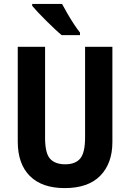

<svg xmlns="http://www.w3.org/2000/svg" viewBox="-20 -954 667 984"><path d="M556 -226Q556 -117 494 -53.5Q432 10 312 10Q195 10 133 -52Q71 -114 71 -228V-714H211V-248Q211 -168 237 -140Q263 -112 314 -112Q367 -112 391.5 -142Q416 -172 416 -249V-714H556ZM298 -934Q309 -913 325.5 -884.5Q342 -856 359.5 -829.5Q377 -803 390 -787V-774H296Q281 -786 260 -806Q239 -826 216.5 -848Q194 -870 175 -890.5Q156 -911 145 -924V-934Z"/></svg>

Font: Noto Sans Gurmukhi Condensed
Style: Bold
Weight: 700
Width: 3
Designer: Jelle Bosma - Monotype Design Team
Foundry: Monotype Imaging Inc.
Version: Version 2.004; ttfautohint (v1.8.4.7-5d5b)